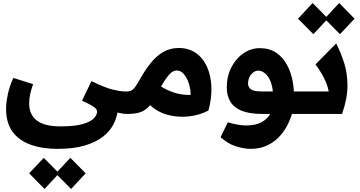

<svg xmlns="http://www.w3.org/2000/svg" viewBox="-20 -750 2367 1264"><path d="M358 230Q258 230 181.5 202.5Q105 175 62.5 117Q20 59 20 -34Q20 -74 31.5 -129Q43 -184 68 -237L198 -196Q185 -160 178.5 -129Q172 -98 172 -69Q172 4 222 43Q272 82 378 82Q473 82 525.5 66.5Q578 51 598.5 28.5Q619 6 619 -15Q619 -25 612.5 -33.5Q606 -42 585 -54.5Q564 -67 520 -87L582 -216Q672 -172 723 -160Q774 -148 799 -148H815V0H811Q792 0 753 -9Q747 31 724.5 73Q702 115 656.5 150.5Q611 186 538 208Q465 230 358 230ZM273 494 172 391 268 289 358 380 443 289 544 391 448 494 358 403Z M815 0V-148H820Q840 -148 856 -162Q872 -176 898 -223Q934 -287 971.5 -334Q1009 -381 1054 -407.5Q1099 -434 1157 -434Q1222 -434 1269 -401.5Q1316 -369 1342 -312Q1368 -255 1371.5 -180.5Q1375 -106 1352 -22Q1292 9 1221.5 16.5Q1151 24 1084 6Q1017 -12 968 -58Q943 -27 909.5 -13.5Q876 0 820 0ZM1142 -286Q1130 -286 1116 -278Q1102 -270 1084 -247.5Q1066 -225 1040 -181Q1074 -158 1124 -141Q1174 -124 1235 -125Q1235 -164 1223 -201Q1211 -238 1190.5 -262Q1170 -286 1142 -286Z M1629 230Q1586 230 1532.5 213Q1479 196 1432 153L1480 55Q1512 65 1543.5 70.5Q1575 76 1599 76Q1661 76 1700 55.5Q1739 35 1759 0H1707Q1621 0 1569.5 -21.5Q1518 -43 1495.5 -82.5Q1473 -122 1473 -174Q1473 -248 1503 -306.5Q1533 -365 1582.5 -399Q1632 -433 1690 -433Q1753 -433 1797.5 -403.5Q1842 -374 1869.5 -323Q1897 -272 1908 -208Q1910 -194 1912 -179Q1914 -164 1915 -148H1967V0H1902Q1890 40 1868.5 80.5Q1847 121 1813.5 155Q1780 189 1734.5 209.5Q1689 230 1629 230ZM1700 -148H1776Q1775 -157 1774 -165.5Q1773 -174 1771 -181Q1761 -228 1735.5 -256.5Q1710 -285 1680 -285Q1655 -285 1634 -261Q1613 -237 1613 -199Q1613 -177 1631.5 -162.5Q1650 -148 1700 -148Z M1967 0V-148H2144Q2137 -188 2114.5 -233.5Q2092 -279 2057 -326L2193 -464Q2223 -406 2245 -338Q2267 -270 2267.5 -187Q2268 -104 2232 0ZM2043 -525 1942 -627 2038 -730 2128 -639 2213 -730 2314 -627 2218 -525 2128 -616Z"/></svg>

Font: Readex Pro bold
Style: Bold
Weight: 700
Designer: Bonnie Shaver-Troup, Thomas Jockin
Foundry: Lexend
Version: Version 1.200; ttfautohint (v1.8.3)